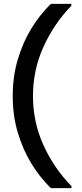

<svg xmlns="http://www.w3.org/2000/svg" viewBox="-20 -831 426 996"><path d="M244 145Q188 91 143.5 18.5Q99 -54 72.5 -142.5Q46 -231 46 -333Q46 -435 72.5 -523.5Q99 -612 143.5 -684.5Q188 -757 244 -811H350V-801Q260 -708 205.5 -588Q151 -468 151 -333Q151 -198 205.5 -78Q260 42 351 135V145Z"/></svg>

Font: Ultramarine Medium
Style: Regular
Weight: 500
Designer: Colophon Foundry, Jonny Pinhorn
Foundry: Colophon Foundry
Version: Version 1.200; ttfautohint (v1.8.3)